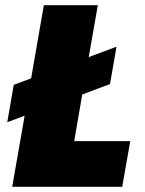

<svg xmlns="http://www.w3.org/2000/svg" viewBox="-20 -720 558 740"><path d="M27 0H451L482 -176H266L297 -356L404 -396L429 -540L322 -500L357 -700H149L100 -418L33 -393L8 -249L75 -274Z"/></svg>

Font: Fixel Text 20240404 Black
Style: Italic
Weight: 900
Width: 4
Italic angle: -10°
Designer: AlfaBravo + MacPaw
Foundry: Kyrylo Tkachov, Marchela Mozhyna, Serhii Makarenko, Maria Weinstein, Zakhar Kryvoshyya
Version: Version 1.211;Glyphs 3.2 (3225)